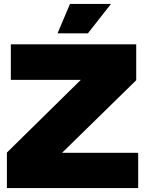

<svg xmlns="http://www.w3.org/2000/svg" viewBox="-20 -954 739 974"><path d="M15 0V-180L390 -549H35V-729H671V-547L295 -179H681V0ZM272 -785 335 -934H543L426 -785Z"/></svg>

Font: Mona Sans Expanded Black
Style: Regular
Weight: 900
Width: 7
Designer: Deni Anggara
Foundry: GitHub
Version: Version 2.000